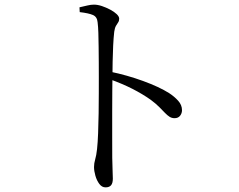

<svg xmlns="http://www.w3.org/2000/svg" viewBox="-20 -778 1040 837"><path d="M326.5 -746.1Q345.5 -750.4 360.9 -754.1Q376.2 -757.8 389.6 -757.8Q405.6 -757.8 424.2 -751.6Q442.8 -745.3 460.3 -736.1Q477.8 -726.8 488.7 -716.4Q499.6 -705.9 499.6 -696.6Q499.6 -686.7 495 -680.3Q490.5 -673.8 485.5 -665.2Q480.5 -656.7 478 -639.8Q475 -613.5 473.3 -578.6Q471.6 -543.6 471 -508.4Q470.4 -473.3 470.2 -444.7Q470 -423.7 469.5 -382.3Q469 -340.9 469.1 -289.4Q469.2 -237.9 469.1 -185.8Q469 -133.6 469.3 -90.4Q469.7 -57.3 470.8 -34.7Q471.9 -12.2 471.9 0.8Q471.9 20.5 464.1 29.7Q456.4 38.8 440.1 38.8Q424.1 38.8 412.9 23.7Q401.7 8.6 395.8 -12.2Q389.9 -32.9 389.9 -49.9Q389.9 -66.4 394.9 -83Q399.9 -99.5 403.1 -128.2Q406.1 -156.2 407.7 -197.4Q409.3 -238.7 410 -284.3Q410.6 -330 410.7 -371.8Q410.8 -413.7 410.8 -442.2Q410.8 -472.6 410.6 -506.3Q410.3 -540.1 410 -572.9Q409.7 -605.6 408.8 -634.1Q407.9 -662.7 405.5 -681Q403.4 -704.7 385.1 -712.6Q366.9 -720.6 327.5 -725.2ZM458.8 -465.9Q533.7 -450.5 603.9 -424.9Q674 -399.3 716.9 -372.3Q739.9 -357.4 756.6 -338.9Q773.4 -320.4 773.4 -297.5Q773.4 -284.1 765.1 -273.4Q756.7 -262.8 740.9 -262.8Q729.1 -262.8 719.5 -268.7Q709.9 -274.7 699.3 -285.7Q688.8 -296.7 674 -311.6Q659.2 -326.5 636.7 -343.2Q601.3 -368.2 557.5 -390.6Q513.7 -412.9 458.8 -432.6Z"/></svg>

Font: Noto Serif JP
Style: Regular
Weight: 200
Designer: Ryoko NISHIZUKA 西塚涼子 (kana & ideographs); Frank Grießhammer (Latin, Greek & Cyrillic); Wenlong ZHANG 张文龙 (bopomofo); San
Foundry: Adobe
Version: Version 2.001;hotconv 1.1.0;makeotfexe 2.6.0